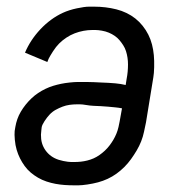

<svg xmlns="http://www.w3.org/2000/svg" viewBox="-20 -548 540 576"><path d="M203 8Q188 8 174 7Q160 6 146.5 3.5Q133 1 119.5 -3.5Q106 -8 94 -15Q82 -22 72 -30.5Q62 -39 54 -50Q46 -61 40 -73Q34 -85 30 -98.5Q26 -112 24.5 -128.5Q23 -145 24 -155L26 -167Q28 -179 32 -190.5Q36 -202 42.5 -213Q49 -224 57 -234Q65 -244 74.5 -253Q84 -262 94.5 -269Q105 -276 116.5 -281.5Q128 -287 139.5 -290.5Q151 -294 163 -296.5Q175 -299 189.5 -300.5Q204 -302 212 -302H222Q232 -302 242 -302Q252 -302 262 -301.5Q272 -301 282.5 -300.5Q293 -300 305 -299.5Q317 -299 326 -298Q335 -297 342 -296L357 -293L360 -312Q362 -322 363 -333Q364 -344 364 -354.5Q364 -365 362.5 -375Q361 -385 358 -394.5Q355 -404 349.5 -412.5Q344 -421 338 -428Q332 -435 324 -440.5Q316 -446 306.5 -450Q297 -454 285.5 -456Q274 -458 266 -458H257Q244 -458 230.5 -455.5Q217 -453 204 -448Q191 -443 179 -435Q167 -427 157.5 -417.5Q148 -408 139 -394Q130 -380 126 -372L122 -362L55 -390Q63 -409 74.5 -426.5Q86 -444 101 -460Q116 -476 133 -488.5Q150 -501 168.5 -509.5Q187 -518 210.5 -523Q234 -528 247 -528H263Q280 -528 296.5 -526Q313 -524 329 -520Q345 -516 359.5 -509Q374 -502 386 -492.5Q398 -483 408 -470.5Q418 -458 425 -444Q432 -430 436 -414.5Q440 -399 441.5 -382.5Q443 -366 442.5 -346.5Q442 -327 440 -316L418 -181Q415 -167 412 -152.5Q409 -138 403.5 -124Q398 -110 390 -96.5Q382 -83 373 -70.5Q364 -58 353 -47Q342 -36 329.5 -27Q317 -18 303 -11.5Q289 -5 274 -1Q259 3 242 5.5Q225 8 215 8ZM193 -62H204Q213 -62 222.5 -63Q232 -64 242 -66.5Q252 -69 261 -73Q270 -77 278.5 -83Q287 -89 294.5 -96Q302 -103 308.5 -111.5Q315 -120 320 -128.5Q325 -137 329 -146.5Q333 -156 335.5 -167Q338 -178 339 -184L346 -223Q336 -225 325 -226Q314 -227 304 -228Q294 -229 283 -229.5Q272 -230 261 -230.5Q250 -231 238.5 -233Q227 -235 220 -235H211Q200 -235 189 -233.5Q178 -232 167.5 -228Q157 -224 147 -218.5Q137 -213 129 -204.5Q121 -196 113.5 -184.5Q106 -173 105 -166L104 -157Q102 -144 103.5 -131Q105 -118 110.5 -107Q116 -96 124.5 -87.5Q133 -79 144 -73.5Q155 -68 170 -65Q185 -62 193 -62Z"/></svg>

Font: Iosevka Custom
Style: Italic
Weight: 400
Italic angle: -9°
Monospace: yes
Designer: Belleve Invis
Foundry: Belleve Invis
Version: Version 30.3.3; ttfautohint (v1.8.3)